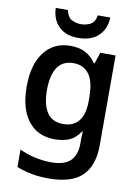

<svg xmlns="http://www.w3.org/2000/svg" viewBox="-106 -826 811 1138"><g transform="rotate(10 300.0 -256.5)"><path d="M266 245Q164 245 75 210V105Q122 127 171.5 137.5Q221 148 264 148Q346 148 382 112.5Q418 77 418 9V-4Q418 -19 418 -31Q418 -43 420 -64H416Q387 -21 350 -5.5Q313 10 263 10Q160 10 103 -63.5Q46 -137 46 -269Q46 -404 104 -478Q162 -552 260 -552Q311 -552 348 -534Q385 -516 414 -475H419L441 -542H533V-1Q533 121 469.5 183Q406 245 266 245ZM298 -88Q358 -88 390.5 -128Q423 -168 423 -250V-269Q423 -365 390 -409.5Q357 -454 296 -454Q231 -454 199.5 -406.5Q168 -359 168 -270Q168 -182 199.5 -135Q231 -88 298 -88ZM296 -606Q221 -606 179 -647.5Q137 -689 135 -758H208Q217 -715 243 -702Q269 -689 298 -689Q329 -689 355 -702.5Q381 -716 388 -758H463Q461 -689 417.5 -647.5Q374 -606 296 -606Z"/></g></svg>

Font: Noto Sans Mono SemiBold
Style: Regular
Weight: 600
Designer: Monotype Design Team
Foundry: Monotype Imaging Inc.
Version: Version 2.014; ttfautohint (v1.8.4.7-5d5b)